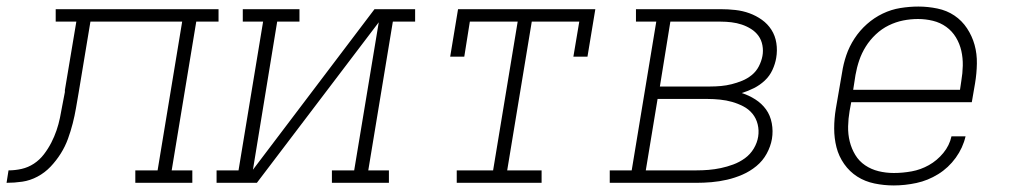

<svg xmlns="http://www.w3.org/2000/svg" viewBox="-76 -558 3096 586"><path d="M-56 0 -50 -38Q-30 -38 -10 -42.5Q10 -47 27.5 -58.5Q45 -70 58 -87Q71 -104 80.5 -122.5Q90 -141 96.5 -160Q103 -179 107 -198.5Q111 -218 114.5 -238Q118 -258 122 -277Q122 -277 122 -277.5Q122 -278 122 -278V-280Q122 -280 122 -281Q122 -282 122 -283L157 -492H94V-530H591V-492H523L448 -38H511V0H337V-38H405L480 -492H200L164 -275Q160 -252 156 -228.5Q152 -205 146 -181.5Q140 -158 131.5 -134.5Q123 -111 109.5 -89.5Q96 -68 78.5 -49.5Q61 -31 38.5 -19Q16 -7 -8 -3.5Q-32 0 -56 0Z M585 0V-38H652L727 -492H665V-530H838V-492H770L696 -40L1067 -530H1191V-492H1123L1048 -38H1111V0H937V-38H1005L1080 -490L708 0Z M1318 0V-38H1429L1504 -492H1358L1341 -385H1298L1322 -530H1741L1717 -385H1674L1692 -492H1547L1472 -38H1577V0Z M1785 0V-38H1852L1927 -492H1865V-530H2123Q2146 -530 2168.5 -527.5Q2191 -525 2211.5 -517.5Q2232 -510 2249.5 -497.5Q2267 -485 2278.5 -467Q2290 -449 2293.5 -426.5Q2297 -404 2293 -381Q2290 -363 2281.5 -344.5Q2273 -326 2258 -312Q2243 -298 2225 -289Q2207 -280 2188 -274Q2210 -267 2229.5 -254.5Q2249 -242 2262 -224Q2275 -206 2279.5 -182Q2284 -158 2280 -134Q2276 -111 2264 -89Q2252 -67 2232.5 -51Q2213 -35 2190 -25Q2167 -15 2143 -9.5Q2119 -4 2095.5 -2Q2072 0 2049 0ZM1938 -294H2092Q2108 -294 2124.5 -295.5Q2141 -297 2157 -301Q2173 -305 2189 -311.5Q2205 -318 2218.5 -329Q2232 -340 2240 -355.5Q2248 -371 2251 -387Q2254 -403 2251 -419.5Q2248 -436 2239 -448.5Q2230 -461 2216.5 -469.5Q2203 -478 2188 -483Q2173 -488 2156.5 -490Q2140 -492 2123 -492H1970ZM1895 -38H2049Q2068 -38 2086.5 -39.5Q2105 -41 2124 -45Q2143 -49 2162 -56Q2181 -63 2197.5 -75Q2214 -87 2224.5 -104.5Q2235 -122 2238 -141Q2241 -160 2236.5 -178.5Q2232 -197 2220.5 -211Q2209 -225 2192.5 -233.5Q2176 -242 2158.5 -247Q2141 -252 2121.5 -254Q2102 -256 2083 -256H1931Z M2652 8Q2622 8 2593 2Q2564 -4 2540.5 -19Q2517 -34 2500.5 -57.5Q2484 -81 2477 -108.5Q2470 -136 2470 -166Q2470 -196 2475 -226L2494 -336Q2498 -363 2507 -389.5Q2516 -416 2532 -440.5Q2548 -465 2570 -484.5Q2592 -504 2618 -516.5Q2644 -529 2672 -533.5Q2700 -538 2727 -538Q2756 -538 2785 -532Q2814 -526 2837 -510.5Q2860 -495 2875.5 -471.5Q2891 -448 2898.5 -421Q2906 -394 2905.5 -364Q2905 -334 2900 -304L2890 -246H2522L2517 -219Q2513 -196 2512.5 -172Q2512 -148 2517.5 -126Q2523 -104 2534.5 -85Q2546 -66 2564.5 -53.5Q2583 -41 2605.5 -35.5Q2628 -30 2652 -30Q2679 -30 2706.5 -35Q2734 -40 2759 -54Q2784 -68 2803 -91Q2822 -114 2828 -142H2871Q2863 -107 2841 -76.5Q2819 -46 2787.5 -26.5Q2756 -7 2721 0.5Q2686 8 2652 8ZM2854 -284 2858 -311Q2862 -334 2862.5 -357.5Q2863 -381 2858 -403Q2853 -425 2841.5 -444Q2830 -463 2812 -476Q2794 -489 2771.5 -494.5Q2749 -500 2726 -500Q2703 -500 2680.5 -495.5Q2658 -491 2636.5 -480.5Q2615 -470 2597 -453Q2579 -436 2566.5 -416Q2554 -396 2546.5 -374Q2539 -352 2535 -329L2528 -284Z"/></svg>

Font: Iosevka Curly Slab XLtExObl
Style: Regular
Weight: 200
Width: 7
Italic angle: -9°
Monospace: yes
Designer: Belleve Invis
Foundry: Belleve Invis
Version: Version 11.0.0; ttfautohint (v1.8.3)